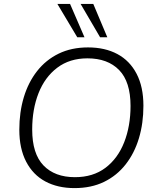

<svg xmlns="http://www.w3.org/2000/svg" viewBox="-20 -956 799 984"><path d="M362 8Q276 8 212.5 -26Q149 -60 114 -127.5Q79 -195 79 -291Q79 -381 102 -457.5Q125 -534 170 -591.5Q215 -649 280.5 -681Q346 -713 431 -713Q518 -713 581.5 -679Q645 -645 680 -578Q715 -511 715 -414Q715 -324 692 -247.5Q669 -171 624 -113.5Q579 -56 513.5 -24Q448 8 362 8ZM364 -48Q457 -48 520.5 -96Q584 -144 616.5 -227Q649 -310 649 -413Q649 -537 590.5 -597Q532 -657 428 -657Q337 -657 273.5 -609Q210 -561 177.5 -478.5Q145 -396 145 -292Q145 -168 203 -108Q261 -48 364 -48ZM493 -765 393 -936H458L530 -765ZM376 -765 274 -936H339L413 -765Z"/></svg>

Font: Nunito Sans 12pt Light
Style: Italic
Weight: 300
Italic angle: -9°
Designer: Vernon Adams
Foundry: Vernon Adams
Version: Version 3.101;gftools[0.9.27]